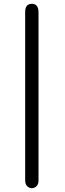

<svg xmlns="http://www.w3.org/2000/svg" viewBox="-20 -768 339 1007"><path d="M112 176V-705Q112 -748 147 -748Q182 -748 182 -703V182Q181 200 170.5 209.5Q160 219 147 219Q134 219 123 209Q112 199 112 176Z"/></svg>

Font: Coval
Style: Medium
Weight: 500
Foundry: Context Ltd
Version: Version 001.000